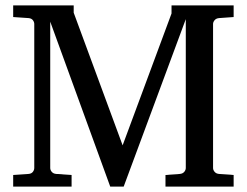

<svg xmlns="http://www.w3.org/2000/svg" viewBox="-20 -691 916 711"><path d="M592.8 0V-43L646 -46.9Q656.7 -47.9 662.4 -54.7Q668 -61.5 668 -68.8V-620.1L438 0H388.2L166 -610.8V-68.8Q166 -61.5 171.6 -54.7Q177.2 -47.9 188 -46.9L245.1 -43V0H28.8V-43L85.9 -46.9Q96.7 -47.9 101.8 -54.7Q106.9 -61.5 106.9 -68.8V-602.1Q106.9 -609.4 101.8 -616.2Q96.7 -623 85.9 -624L28.8 -627.9V-670.9H252.9V-644L434.1 -152.8L615.2 -641.1V-670.9H845.2V-627.9L791 -624Q780.3 -623 774.7 -616.2Q769 -609.4 769 -602.1V-68.8Q769 -61.5 774.7 -54.7Q780.3 -47.9 791 -46.9L845.2 -43V0Z"/></svg>

Font: Charis SIL Am
Style: Regular
Weight: 400
Foundry: SIL International
Version: Version 5.000